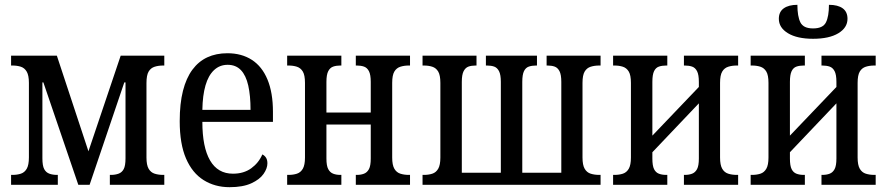

<svg xmlns="http://www.w3.org/2000/svg" viewBox="-20 -767 3681 797"><path d="M26 0V-41H32Q51 -41 66.5 -46Q82 -51 91 -66.5Q100 -82 100 -114V-423Q100 -454 91 -469.5Q82 -485 66.5 -490Q51 -495 32 -495H26V-536H216L360 -100H334L481 -536H662V-495H657Q638 -495 622 -490Q606 -485 597 -470Q588 -455 588 -422V-113Q588 -82 597 -66.5Q606 -51 622 -46Q638 -41 657 -41H662V0H436V-41H441Q458 -41 472 -46Q486 -51 493.5 -65Q501 -79 501 -110V-425H496L352 0H305L160 -425H156V-110Q156 -79 163.5 -65Q171 -51 185 -46Q199 -41 216 -41H220V0Z M933 10Q872 10 825 -19.5Q778 -49 752 -109.5Q726 -170 726 -264Q726 -337 739.5 -390Q753 -443 778.5 -477.5Q804 -512 840.5 -529Q877 -546 924 -546Q983 -546 1025.5 -518.5Q1068 -491 1090.5 -436.5Q1113 -382 1113 -303V-261H820Q820 -156 852 -101Q884 -46 947 -46Q992 -46 1023 -68.5Q1054 -91 1069 -126Q1079 -121 1084.5 -112Q1090 -103 1090 -89Q1090 -68 1074 -45Q1058 -22 1023 -6Q988 10 933 10ZM1020 -311Q1020 -370 1010.5 -412Q1001 -454 980 -476Q959 -498 925 -498Q892 -498 868.5 -476Q845 -454 833 -412.5Q821 -371 820 -311Z M1172 0V-41H1178Q1197 -41 1212.5 -46Q1228 -51 1237 -66.5Q1246 -82 1246 -113V-423Q1246 -455 1237 -470Q1228 -485 1212.5 -490Q1197 -495 1178 -495H1172V-536H1397V-495H1392Q1376 -495 1363 -490.5Q1350 -486 1342.5 -471.5Q1335 -457 1335 -427V-300H1519V-427Q1519 -457 1511.5 -471.5Q1504 -486 1491 -490.5Q1478 -495 1462 -495H1457V-536H1682V-495H1676Q1658 -495 1642 -490Q1626 -485 1617 -470Q1608 -455 1608 -423V-113Q1608 -82 1617 -66.5Q1626 -51 1642 -46Q1658 -41 1676 -41H1682V0H1457V-41H1462Q1478 -41 1491 -46Q1504 -51 1511.5 -65Q1519 -79 1519 -109V-250H1335V-109Q1335 -79 1342.5 -65Q1350 -51 1363 -46Q1376 -41 1392 -41H1397V0Z M1734 0V-41H1740Q1759 -41 1774.5 -46Q1790 -51 1799 -66.5Q1808 -82 1808 -113V-423Q1808 -455 1799 -470Q1790 -485 1774.5 -490Q1759 -495 1740 -495H1734V-536H1958V-495H1954Q1937 -495 1924.5 -490.5Q1912 -486 1904.5 -471.5Q1897 -457 1897 -427V-50H2059V-427Q2059 -457 2051.5 -471.5Q2044 -486 2031.5 -490.5Q2019 -495 2002 -495H1997V-536H2209V-495H2205Q2188 -495 2175 -490.5Q2162 -486 2155 -471.5Q2148 -457 2148 -427V-50H2310V-427Q2310 -457 2302.5 -471.5Q2295 -486 2282.5 -490.5Q2270 -495 2253 -495H2249V-536H2473V-495H2467Q2448 -495 2432 -490Q2416 -485 2407 -470Q2398 -455 2398 -423V-113Q2398 -82 2407 -66.5Q2416 -51 2432 -46Q2448 -41 2467 -41H2473V0Z M2525 0V-41H2531Q2550 -41 2565.5 -46Q2581 -51 2590 -66.5Q2599 -82 2599 -113V-423Q2599 -455 2590 -470Q2581 -485 2565.5 -490Q2550 -495 2531 -495H2525V-536H2750V-495H2745Q2728 -495 2715 -490.5Q2702 -486 2695 -471.5Q2688 -457 2688 -427V-204L2881 -406V-427Q2881 -457 2873.5 -471.5Q2866 -486 2853 -490.5Q2840 -495 2823 -495H2819V-536H3044V-495H3038Q3019 -495 3003 -490Q2987 -485 2978 -470Q2969 -455 2969 -423V-113Q2969 -82 2978 -66.5Q2987 -51 3003 -46Q3019 -41 3038 -41H3044V0H2819V-41H2823Q2840 -41 2853 -46Q2866 -51 2873.5 -65Q2881 -79 2881 -109V-338L2688 -135V-109Q2688 -79 2695 -65Q2702 -51 2715 -46Q2728 -41 2745 -41H2750V0Z M3096 0V-41H3102Q3121 -41 3136.5 -46Q3152 -51 3161 -66.5Q3170 -82 3170 -113V-423Q3170 -455 3161 -470Q3152 -485 3136.5 -490Q3121 -495 3102 -495H3096V-536H3321V-495H3316Q3299 -495 3286 -490.5Q3273 -486 3266 -471.5Q3259 -457 3259 -427V-204L3452 -406V-427Q3452 -457 3444.5 -471.5Q3437 -486 3424 -490.5Q3411 -495 3394 -495H3390V-536H3615V-495H3609Q3590 -495 3574 -490Q3558 -485 3549 -470Q3540 -455 3540 -423V-113Q3540 -82 3549 -66.5Q3558 -51 3574 -46Q3590 -41 3609 -41H3615V0H3390V-41H3394Q3411 -41 3424 -46Q3437 -51 3444.5 -65Q3452 -79 3452 -109V-338L3259 -135V-109Q3259 -79 3266 -65Q3273 -51 3286 -46Q3299 -41 3316 -41H3321V0ZM3355 -606Q3289 -606 3251 -629Q3213 -652 3213 -689Q3213 -718 3233.5 -732.5Q3254 -747 3290 -747Q3290 -699 3302.5 -674Q3315 -649 3355 -649Q3396 -649 3408.5 -674Q3421 -699 3421 -747Q3458 -747 3478 -732.5Q3498 -718 3498 -689Q3498 -652 3460 -629Q3422 -606 3355 -606Z"/></svg>

Font: Noto Serif Condensed
Style: Regular
Weight: 400
Width: 3
Designer: Monotype Design Team
Foundry: Monotype Imaging Inc.
Version: Version 2.015